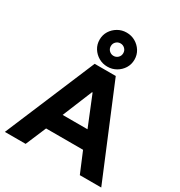

<svg xmlns="http://www.w3.org/2000/svg" viewBox="-217 -1102 1167 1248"><g transform="rotate(30 366.5 -477.5)"><path d="M5 0 289.2 -675H447.5L728.3 0H567.5L503.3 -153.3H225.8L160.8 0ZM275 -283.3H461.7L370.8 -506.7H366.7ZM369.2 -700Q333.3 -700 303.8 -717.1Q274.2 -734.2 256.2 -762.9Q238.3 -791.7 238.3 -827.5Q238.3 -863.3 256.2 -892.1Q274.2 -920.8 303.8 -937.9Q333.3 -955 369.2 -955Q405 -955 434.6 -937.9Q464.2 -920.8 482.1 -892.1Q500 -863.3 500 -827.5Q500 -791.7 482.1 -762.9Q464.2 -734.2 434.6 -717.1Q405 -700 369.2 -700ZM369.2 -780.8Q388.3 -780.8 402.1 -794.2Q415.8 -807.5 415.8 -827.5Q415.8 -847.5 402.1 -860.8Q388.3 -874.2 369.2 -874.2Q350 -874.2 336.2 -860.8Q322.5 -847.5 322.5 -827.5Q322.5 -807.5 336.2 -794.2Q350 -780.8 369.2 -780.8Z"/></g></svg>

Font: Funnel Display ExtraBold
Style: Regular
Weight: 800
Designer: NORD ID, Kristian Moeller
Foundry: Dicotype
Version: Version 1.000